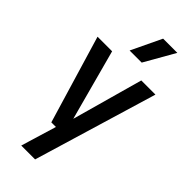

<svg xmlns="http://www.w3.org/2000/svg" viewBox="-322 -855 1122 1122"><g transform="rotate(45 239.5 -294.0)"><path d="M163.5 0 0.5 -545H121L239.5 -105.5L362 -545H479L249.5 220H135L201.5 0ZM190 -620.5 279.5 -808H397L290 -620.5Z"/></g></svg>

Font: Encode Sans Condensed SemiBold
Style: Regular
Weight: 600
Width: 3
Designer: Multiple Designers
Foundry: Impallari Type
Version: Version 3.000; ttfautohint (v1.8.3) -l 8 -r 50 -G 200 -x 14 